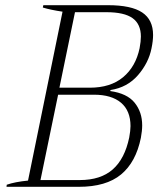

<svg xmlns="http://www.w3.org/2000/svg" viewBox="-20 -720 610 740"><path d="M6 -8Q37 -19 88 -24L221 -675Q174 -682 145 -691L147 -700H396Q486 -700 528 -672Q570 -644 570 -585Q570 -563 564 -534Q553 -478 512 -430.5Q471 -383 406 -373L405 -369Q470 -360 499 -324Q528 -288 528 -237Q528 -216 523 -189Q504 -95 446.5 -47.5Q389 0 284 0H5ZM326 -382Q406 -382 454.5 -422.5Q503 -463 518 -534Q523 -561 523 -579Q523 -627 491 -650Q459 -673 390 -673H269L209 -382ZM287 -26Q368 -26 414.5 -67Q461 -108 478 -190Q483 -217 483 -234Q483 -293 446.5 -324Q410 -355 342 -355H204L136 -26Z"/></svg>

Font: Trirong ExtraLight
Style: Italic
Weight: 275
Italic angle: -12°
Designer: Katatrad Team
Foundry: CadsonDemak
Version: Version 1.003